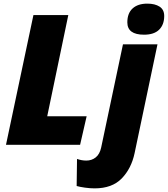

<svg xmlns="http://www.w3.org/2000/svg" viewBox="-20 -797 924 1057"><path d="M164 -714H356L240 -157H457L421 0H13ZM681 -674Q681 -724 710 -750.5Q739 -777 791 -777Q833 -777 858.5 -760.5Q884 -744 884 -709Q884 -661 856 -633.5Q828 -606 773 -606Q681 -606 681 -674ZM402 227 404 78Q430 87 455 87Q485 87 507 69.5Q529 52 537 15L657 -553H847L721 46Q703 131 650 185.5Q597 240 501 240Q476 240 447.5 236Q419 232 402 227Z"/></svg>

Font: Noto Sans Display Black
Style: Italic
Weight: 900
Italic angle: -12°
Designer: Monotype Design team
Foundry: Monotype Imaging Inc.
Version: Version 1.000